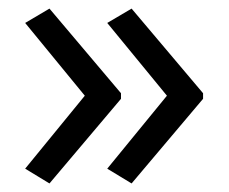

<svg xmlns="http://www.w3.org/2000/svg" viewBox="-20 -488 537 451"><path d="M457 -255.9 289.1 -57.1 231.9 -91.8 372.1 -263.2 231.9 -434.1 289.1 -467.8 457 -269ZM264.2 -255.9 96.2 -57.1 39.1 -91.8 179.2 -263.2 39.1 -434.1 96.2 -467.8 264.2 -269Z"/></svg>

Font: CAA NEO Sans
Style: Regular
Weight: 400
Version: Version 1.10